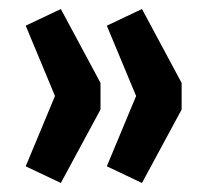

<svg xmlns="http://www.w3.org/2000/svg" viewBox="-20 -481 471 426"><path d="M115 -75 37 -112 102 -268 37 -424 115 -461 203 -297V-238ZM295 -75 217 -112 282 -268 217 -424 295 -461 383 -297V-238Z"/></svg>

Font: Nunito Sans 10pt Condensed
Style: Bold
Weight: 700
Width: 3
Designer: Vernon Adams
Foundry: Vernon Adams
Version: Version 3.101;gftools[0.9.27]